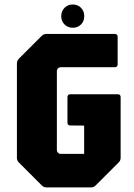

<svg xmlns="http://www.w3.org/2000/svg" viewBox="-20 -814 584 834"><path d="M181.5 0Q170 0 161.5 -8.5L61.5 -108.5Q53.5 -116.5 53.5 -128.5V-538.5Q53.5 -550 61.5 -558.5L161.5 -658.5Q170 -666.5 181.5 -666.5H478.5Q491 -666.5 491 -654V-534.5Q491 -522 478.5 -522H244Q237 -522 232 -517Q227 -512 227 -505V-162.5Q227 -155.5 232 -150.5Q237 -145.5 244 -145.5H345.5V-268.5L285.5 -269Q273 -269 273 -281.5V-392Q273 -404.5 285.5 -404.5H491.5Q504 -404.5 504 -392V-128.5Q504 -116.5 495.5 -108.5L395.5 -8.5Q387.5 0 375.5 0ZM296 -693.5Q274.5 -693.5 260.2 -707.8Q246 -722 246 -743.5Q246 -765.5 260.2 -780Q274.5 -794.5 296 -794.5Q318 -794.5 332 -780Q346 -765.5 346 -743.5Q346 -722 332 -707.8Q318 -693.5 296 -693.5Z"/></svg>

Font: Jaro 24pt
Style: Regular
Weight: 400
Designer: Agyei Archer, Celine Hurka, Mirko Velimirović
Version: Version 1.000